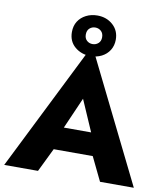

<svg xmlns="http://www.w3.org/2000/svg" viewBox="-100 -996 932 1077"><g transform="rotate(10 366.0 -458.0)"><path d="M184.5 -135H554.5L543.8 -264.3H195.8ZM368.5 -442.3 466.7 -216.7 460.2 -171.8 543.3 0H735.8L368.5 -743.7L-2.5 0H190L276.8 -178.5L269.8 -216.8ZM242 -800.2Q242 -747.3 278.8 -716.2Q315.7 -685.2 367.5 -685.2Q402.5 -685.2 430.9 -699.6Q459.3 -714 475.7 -740.2Q492 -766.5 492 -800.2Q492 -851.7 456.2 -883.9Q420.3 -916.2 367.5 -916.2Q332.3 -916.2 303.5 -901.6Q274.7 -887 258.3 -861.3Q242 -835.5 242 -800.2ZM321.2 -800.2Q321.2 -823 334.8 -835.4Q348.5 -847.8 367.5 -847.8Q386.5 -847.8 400.3 -835.4Q414.2 -823 414.2 -800.2Q414.2 -778 400.3 -765.8Q386.5 -753.5 367.5 -753.5Q348.5 -753.5 334.8 -765.8Q321.2 -778 321.2 -800.2Z"/></g></svg>

Font: Jost* Book
Style: Regular
Weight: 400
Version: Version 3.000